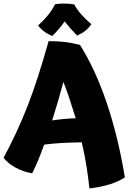

<svg xmlns="http://www.w3.org/2000/svg" viewBox="-29 -941 722 1078"><path d="M672 55Q637 78 588.5 93.5Q540 109 473 117Q467 57 456.5 -8.5Q446 -74 430 -142Q366 -141 315 -138Q264 -135 219 -129Q203 -84 186 -43Q169 -2 152 32Q103 24 59.5 0.5Q16 -23 -9 -55Q68 -198 125 -343.5Q182 -489 244 -710Q293 -710 332.5 -705.5Q372 -701 420 -689Q507 -551 571 -361Q635 -171 672 55ZM327 -481Q314 -432 298 -377Q282 -322 264 -265Q298 -270 330.5 -273Q363 -276 396 -277Q379 -333 362 -384Q345 -435 327 -481ZM484 -805Q469 -783 448.5 -767Q428 -751 403 -742Q378 -768 363.5 -785Q349 -802 334 -821Q318 -798 301.5 -778.5Q285 -759 265 -739Q241 -748 220 -763.5Q199 -779 185 -798Q218 -828 241 -856.5Q264 -885 280 -917Q290 -919 301.5 -920Q313 -921 326 -921Q344 -921 358 -920Q372 -919 388 -916Q402 -889 426 -861.5Q450 -834 484 -805Z"/></svg>

Font: Atma
Style: Bold
Weight: 700
Designer: Gregori Vincens, Jeremie Hornus, Riccardo Olocco, Yoann Minet.
Foundry: black foundry
Version: Version 1.102;PS 1.100;hotconv 1.0.86;makeotf.lib2.5.63406